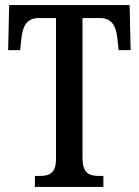

<svg xmlns="http://www.w3.org/2000/svg" viewBox="-20 -734 546 754"><path d="M117 0H386V-43H370C332 -43 304 -52 304 -114V-663H374C422 -663 437 -626 441 -582L446 -537H493L489 -714H16L12 -537H59L64 -582C68 -626 83 -663 130 -663H200V-110C200 -51 171 -43 134 -43H117Z"/></svg>

Font: Noto Serif Bengali ExtraCondensed Medium
Style: Regular
Weight: 500
Width: 2
Designer: Juan Bruce, Universal Thirst, Indian Type Foundry and the Monotype Design Team.
Foundry: Monotype Imaging Inc.
Version: Version 2.003